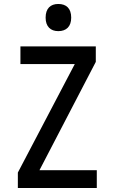

<svg xmlns="http://www.w3.org/2000/svg" viewBox="-20 -948 570 968"><path d="M274 -791C314 -791 339 -814 339 -859C339 -906 314 -928 274 -928C235 -928 210 -906 210 -859C210 -814 235 -791 274 -791ZM70 0H468V-90H179L463 -636V-714H83V-625H357L70 -78Z"/></svg>

Font: Noto Sans Mono Condensed Medium
Style: Regular
Weight: 500
Width: 3
Designer: Monotype Design Team
Foundry: Monotype Imaging Inc.
Version: Version 2.014